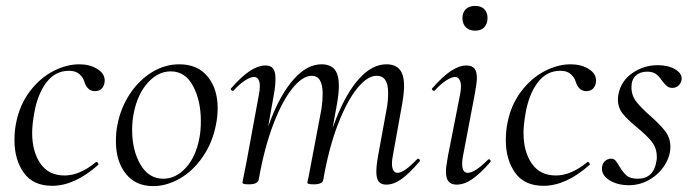

<svg xmlns="http://www.w3.org/2000/svg" viewBox="-20 -617 2353 651"><path d="M29 -142Q29 -174 35 -202Q47 -262 81 -307Q115 -352 160 -375.5Q205 -399 249 -399Q284 -399 309.5 -383.5Q335 -368 335 -344Q335 -329 326.5 -318.5Q318 -308 302 -308Q276 -308 266 -340Q262 -354 249.5 -365.5Q237 -377 214 -377Q167 -377 137 -337Q107 -297 96 -233Q89 -193 89 -167Q89 -103 117 -62.5Q145 -22 199 -22Q250 -22 305 -67L307 -68Q310 -68 312.5 -64Q315 -60 313 -58Q233 13 157 13Q92 13 60.5 -31.5Q29 -76 29 -142Z M373 -138Q373 -169 378 -193Q389 -251 420 -298Q451 -345 495 -372Q539 -399 588 -399Q650 -399 684 -357.5Q718 -316 718 -250Q718 -222 712 -193Q700 -132 667 -84.5Q634 -37 589.5 -11.5Q545 14 499 14Q440 14 406.5 -28Q373 -70 373 -138ZM656 -149Q661 -173 661 -207Q661 -276 634.5 -325.5Q608 -375 559 -375Q516 -375 481.5 -337Q447 -299 434 -236Q428 -208 428 -176Q428 -108 456 -59.5Q484 -11 534 -11Q576 -11 610 -48Q644 -85 656 -149Z M1256 -35Q1256 -56 1262 -89L1291 -248Q1296 -274 1296 -302Q1296 -331 1286.5 -345.5Q1277 -360 1257 -360Q1226 -360 1191.5 -318Q1157 -276 1126 -196Q1095 -116 1076 -7L1065 -8Q1084 -124 1119 -213Q1154 -302 1198 -350.5Q1242 -399 1290 -399Q1320 -399 1335 -381.5Q1350 -364 1350 -325Q1350 -302 1344 -267L1312 -89Q1309 -74 1309 -63Q1309 -47 1314 -39Q1319 -31 1328 -31Q1350 -31 1394 -77Q1396 -79 1398 -79Q1401 -79 1403 -75.5Q1405 -72 1402 -69Q1368 -29 1341.5 -10Q1315 9 1290 9Q1272 9 1264 -1.5Q1256 -12 1256 -35ZM802 2Q802 1 810 -39L816 -69L858 -297Q861 -312 861 -324Q861 -356 841 -356Q829 -356 810.5 -344Q792 -332 772 -310Q771 -309 769 -309Q766 -309 763.5 -312.5Q761 -316 764 -318Q798 -357 826.5 -376Q855 -395 881 -395Q898 -395 906 -384.5Q914 -374 914 -351Q914 -325 909 -299L857 -7Q852 8 825 8Q811 8 806.5 6.5Q802 5 802 2ZM1022 2 1027 -21 1037 -74 1070 -248Q1074 -275 1074 -299Q1074 -360 1037 -360Q1006 -360 971.5 -317.5Q937 -275 906.5 -195Q876 -115 857 -7L844 -8Q864 -124 898.5 -212.5Q933 -301 977.5 -350Q1022 -399 1070 -399Q1100 -399 1114.5 -381.5Q1129 -364 1129 -326Q1129 -302 1123 -267L1076 -7Q1075 0 1067 4Q1059 8 1045 8Q1031 8 1026.5 6.5Q1022 5 1022 2Z M1492 -36Q1492 -51 1499 -89L1540 -297Q1543 -312 1543 -324Q1543 -339 1537.5 -347.5Q1532 -356 1523 -356Q1511 -356 1492.5 -344Q1474 -332 1454 -310Q1453 -309 1451 -309Q1448 -309 1445.5 -312.5Q1443 -316 1446 -318Q1481 -358 1509 -376.5Q1537 -395 1562 -395Q1580 -395 1588.5 -385Q1597 -375 1597 -352Q1597 -338 1590 -299L1550 -89Q1547 -73 1547 -62Q1547 -31 1566 -31Q1590 -31 1634 -75Q1636 -77 1638 -77Q1641 -77 1643 -73.5Q1645 -70 1642 -67Q1608 -28 1581 -9.5Q1554 9 1528 9Q1510 9 1501 -1.5Q1492 -12 1492 -36ZM1548 -556Q1548 -575 1559.5 -586Q1571 -597 1591 -597Q1611 -597 1622 -586Q1633 -575 1633 -556Q1633 -536 1622 -524.5Q1611 -513 1591 -513Q1571 -513 1559.5 -524.5Q1548 -536 1548 -556Z M1695 -142Q1695 -174 1701 -202Q1713 -262 1747 -307Q1781 -352 1826 -375.5Q1871 -399 1915 -399Q1950 -399 1975.5 -383.5Q2001 -368 2001 -344Q2001 -329 1992.5 -318.5Q1984 -308 1968 -308Q1942 -308 1932 -340Q1928 -354 1915.5 -365.5Q1903 -377 1880 -377Q1833 -377 1803 -337Q1773 -297 1762 -233Q1755 -193 1755 -167Q1755 -103 1783 -62.5Q1811 -22 1865 -22Q1916 -22 1971 -67L1973 -68Q1976 -68 1978.5 -64Q1981 -60 1979 -58Q1899 13 1823 13Q1758 13 1726.5 -31.5Q1695 -76 1695 -142Z M2021 -45Q2021 -61 2030.5 -70Q2040 -79 2052 -79Q2061 -79 2066.5 -73Q2072 -67 2080 -53Q2092 -33 2104.5 -22Q2117 -11 2142 -11Q2197 -11 2206 -72Q2207 -77 2207 -85Q2207 -114 2191 -135Q2175 -156 2141 -184Q2108 -211 2091.5 -231.5Q2075 -252 2075 -281Q2075 -286 2077 -298Q2086 -343 2124.5 -369.5Q2163 -396 2210 -396Q2246 -396 2270 -381.5Q2294 -367 2291 -346Q2288 -333 2279.5 -326Q2271 -319 2260 -319Q2249 -319 2241.5 -325Q2234 -331 2225 -343Q2214 -359 2203.5 -366.5Q2193 -374 2174 -374Q2150 -374 2135.5 -360.5Q2121 -347 2121 -321Q2121 -294 2137 -273Q2153 -252 2185 -224Q2219 -194 2236 -171.5Q2253 -149 2253 -119Q2253 -88 2234 -57.5Q2215 -27 2182.5 -8Q2150 11 2112 11Q2075 11 2048 -5Q2021 -21 2021 -45Z"/></svg>

Font: Cormorant Infant
Style: Italic
Weight: 400
Italic angle: -10°
Designer: Christian Thalmann (Catharsis Fonts)
Foundry: Catharsis Fonts
Version: Version 4.000